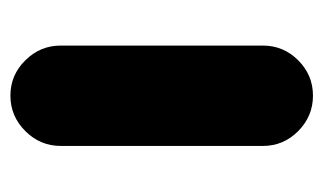

<svg xmlns="http://www.w3.org/2000/svg" viewBox="-142 -450 601 356"><g transform="rotate(-90 158.0 -272.5)"><path d="M64.9 -85V-460Q64.9 -498 92.5 -525.6Q120.1 -553.2 158.2 -553.2Q196.3 -553.2 223.6 -525.6Q251 -498 251 -460V-85Q251 -46.9 223.6 -19.5Q196.3 7.8 158.2 7.8Q120.1 7.8 92.5 -19.5Q64.9 -46.9 64.9 -85Z"/></g></svg>

Font: Jellee Roman
Style: Bold
Weight: 700
Designer: Alfredo Marco Pradil
Foundry: Alfredo Marco Pradil and JAM Design
Version: Version 1.000